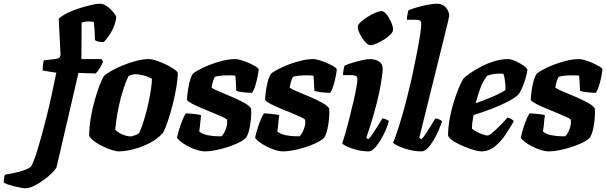

<svg xmlns="http://www.w3.org/2000/svg" viewBox="-196 -820 3283 1040"><path d="M-59 200Q-66 200 -83 197Q-100 194 -119.5 189Q-139 184 -155 178.5Q-171 173 -176 168Q-176 159 -173.5 143.5Q-171 128 -169 126Q-133 121 -93 110.5Q-53 100 -29 84Q-14 60 7 -8Q28 -76 56 -187Q74 -259 85.5 -314.5Q97 -370 109 -426L35 -438Q35 -455 37 -470.5Q39 -486 41 -493L109 -501Q120 -503 125 -507.5Q130 -512 132 -524L122 -718Q139 -735 170 -750Q201 -765 236 -776Q271 -787 300.5 -793.5Q330 -800 344 -800Q365 -800 385 -785Q405 -770 419 -752.5Q433 -735 434 -726Q428 -683 407 -647.5Q386 -612 366 -592Q345 -592 333.5 -595.5Q322 -599 318 -603Q318 -610 317.5 -628.5Q317 -647 315.5 -668Q314 -689 312 -701Q300 -704 286 -704Q262 -704 246 -697L245 -500H353L362 -487Q355 -467 342.5 -447.5Q330 -428 321 -422L229 -425L110 87Q105 97 86.5 116Q68 135 42 154Q16 173 -11 186.5Q-38 200 -59 200Z M445 0Q434 0 411.5 -7Q389 -14 363.5 -26Q338 -38 317 -53Q296 -68 287 -84Q287 -128 295 -177.5Q303 -227 316 -273.5Q329 -320 342.5 -355.5Q356 -391 367 -408Q377 -419 404 -434.5Q431 -450 467 -465Q503 -480 541 -490Q579 -500 611 -500Q626 -500 650.5 -492Q675 -484 701 -471.5Q727 -459 745.5 -446.5Q764 -434 767 -425Q767 -394 759.5 -349Q752 -304 740 -256Q728 -208 714 -166.5Q700 -125 688 -102Q660 -69 617 -46.5Q574 -24 528.5 -12Q483 0 445 0ZM512 -81Q517 -81 530 -85.5Q543 -90 553 -94Q563 -108 573 -136.5Q583 -165 593 -201Q603 -237 610.5 -274Q618 -311 622.5 -342.5Q627 -374 627 -393Q610 -404 583 -411Q556 -418 541 -418Q521 -418 501 -409Q484 -375 471 -333.5Q458 -292 449 -250.5Q440 -209 435 -174.5Q430 -140 428 -119Q435 -109 450 -100Q465 -91 482.5 -86Q500 -81 512 -81Z M916 0Q895 0 869.5 -8Q844 -16 821 -28.5Q798 -41 782 -53.5Q766 -66 763 -75Q769 -103 778 -130.5Q787 -158 796 -178.5Q805 -199 811 -206Q819 -206 837.5 -204.5Q856 -203 873 -200.5Q890 -198 894 -195Q891 -182 889 -156.5Q887 -131 883 -108Q900 -93 929.5 -87.5Q959 -82 983 -82H1004Q1018 -95 1028 -123.5Q1038 -152 1033 -172Q1030 -177 1009.5 -186.5Q989 -196 959.5 -208Q930 -220 900 -232.5Q870 -245 847 -257Q824 -269 817 -278Q817 -290 820 -316.5Q823 -343 830 -372.5Q837 -402 849 -421Q858 -429 881.5 -442Q905 -455 938 -468Q971 -481 1008 -490.5Q1045 -500 1080 -500Q1090 -500 1110.5 -494Q1131 -488 1152.5 -478.5Q1174 -469 1189.5 -459.5Q1205 -450 1205 -444Q1205 -435 1200 -409Q1195 -383 1187 -356.5Q1179 -330 1169 -317Q1159 -317 1140 -318.5Q1121 -320 1104 -323Q1087 -326 1084 -328Q1083 -344 1082.5 -354Q1082 -364 1081.5 -376Q1081 -388 1079 -410Q1071 -411 1061 -411.5Q1051 -412 1043 -412Q1023 -412 1001 -410Q979 -408 968 -404Q961 -391 957.5 -379.5Q954 -368 950 -345Q963 -336 994.5 -323Q1026 -310 1062 -294.5Q1098 -279 1127 -263Q1156 -247 1164 -232Q1166 -204 1163 -173.5Q1160 -143 1153.5 -116Q1147 -89 1136 -73Q1120 -58 1092.5 -45Q1065 -32 1033 -22Q1001 -12 970 -6Q939 0 916 0Z M1339 0Q1318 0 1292.5 -8Q1267 -16 1244 -28.5Q1221 -41 1205 -53.5Q1189 -66 1186 -75Q1192 -103 1201 -130.5Q1210 -158 1219 -178.5Q1228 -199 1234 -206Q1242 -206 1260.5 -204.5Q1279 -203 1296 -200.5Q1313 -198 1317 -195Q1314 -182 1312 -156.5Q1310 -131 1306 -108Q1323 -93 1352.5 -87.5Q1382 -82 1406 -82H1427Q1441 -95 1451 -123.5Q1461 -152 1456 -172Q1453 -177 1432.5 -186.5Q1412 -196 1382.5 -208Q1353 -220 1323 -232.5Q1293 -245 1270 -257Q1247 -269 1240 -278Q1240 -290 1243 -316.5Q1246 -343 1253 -372.5Q1260 -402 1272 -421Q1281 -429 1304.5 -442Q1328 -455 1361 -468Q1394 -481 1431 -490.5Q1468 -500 1503 -500Q1513 -500 1533.5 -494Q1554 -488 1575.5 -478.5Q1597 -469 1612.5 -459.5Q1628 -450 1628 -444Q1628 -435 1623 -409Q1618 -383 1610 -356.5Q1602 -330 1592 -317Q1582 -317 1563 -318.5Q1544 -320 1527 -323Q1510 -326 1507 -328Q1506 -344 1505.5 -354Q1505 -364 1504.5 -376Q1504 -388 1502 -410Q1494 -411 1484 -411.5Q1474 -412 1466 -412Q1446 -412 1424 -410Q1402 -408 1391 -404Q1384 -391 1380.5 -379.5Q1377 -368 1373 -345Q1386 -336 1417.5 -323Q1449 -310 1485 -294.5Q1521 -279 1550 -263Q1579 -247 1587 -232Q1589 -204 1586 -173.5Q1583 -143 1576.5 -116Q1570 -89 1559 -73Q1543 -58 1515.5 -45Q1488 -32 1456 -22Q1424 -12 1393 -6Q1362 0 1339 0Z M1801 0Q1769 0 1737 -8Q1705 -16 1683 -26.5Q1661 -37 1658 -44Q1665 -64 1675.5 -100.5Q1686 -137 1697 -181Q1708 -225 1718 -267.5Q1728 -310 1734 -344Q1740 -378 1740 -393Q1740 -405 1731.5 -409Q1723 -413 1709 -413H1662Q1662 -427 1665 -441.5Q1668 -456 1670 -464Q1684 -471 1711.5 -479.5Q1739 -488 1766 -494Q1793 -500 1805 -500Q1837 -500 1857 -487Q1877 -474 1877 -448Q1877 -414 1857.5 -317Q1838 -220 1788 -73L1799 -66Q1810 -76 1823.5 -96Q1837 -116 1851 -139Q1865 -162 1875 -178Q1885 -178 1896.5 -173Q1908 -168 1910 -163Q1905 -142 1893 -114.5Q1881 -87 1865 -60.5Q1849 -34 1832.5 -17Q1816 0 1801 0ZM1810 -575Q1798 -575 1782 -593Q1766 -611 1754 -634.5Q1742 -658 1742 -674Q1742 -686 1757.5 -700.5Q1773 -715 1795.5 -729Q1818 -743 1839 -751.5Q1860 -760 1871 -760Q1884 -760 1898.5 -741.5Q1913 -723 1923 -699.5Q1933 -676 1933 -660Q1933 -647 1918.5 -632.5Q1904 -618 1883 -605Q1862 -592 1842 -583.5Q1822 -575 1810 -575Z M2088 0Q2055 0 2022.5 -8Q1990 -16 1966 -27Q1942 -38 1933 -46Q1943 -69 1957 -111.5Q1971 -154 1986 -206.5Q2001 -259 2014 -313Q2027 -364 2039.5 -422Q2052 -480 2062.5 -534.5Q2073 -589 2079.5 -631Q2086 -673 2086 -692Q2086 -705 2078 -709Q2070 -713 2056 -713H2008Q2008 -727 2011 -741.5Q2014 -756 2016 -764Q2031 -771 2060 -779.5Q2089 -788 2119.5 -794Q2150 -800 2171 -800Q2200 -800 2218.5 -780Q2237 -760 2237 -734Q2237 -730 2232.5 -710.5Q2228 -691 2222 -667L2075 -73L2087 -66Q2097 -75 2110.5 -95.5Q2124 -116 2138 -139Q2152 -162 2162 -178Q2172 -178 2183.5 -173Q2195 -168 2198 -163Q2192 -142 2180 -114.5Q2168 -87 2152.5 -60.5Q2137 -34 2120 -17Q2103 0 2088 0Z M2410 0Q2398 0 2373 -7Q2348 -14 2318.5 -26Q2289 -38 2264.5 -53Q2240 -68 2231 -84Q2231 -128 2239.5 -175.5Q2248 -223 2261.5 -266.5Q2275 -310 2289 -343.5Q2303 -377 2314 -394Q2324 -405 2349 -422.5Q2374 -440 2408 -458Q2442 -476 2480.5 -488Q2519 -500 2556 -500Q2572 -500 2596.5 -489Q2621 -478 2640.5 -464Q2660 -450 2661 -441Q2658 -421 2650.5 -395Q2643 -369 2633 -346Q2623 -323 2614 -310Q2596 -291 2554.5 -269.5Q2513 -248 2463 -229Q2413 -210 2369 -197Q2363 -164 2362 -152.5Q2361 -141 2360 -124Q2366 -117 2382.5 -108Q2399 -99 2417 -92.5Q2435 -86 2445 -86Q2452 -86 2465.5 -96.5Q2479 -107 2495.5 -123Q2512 -139 2527.5 -155Q2543 -171 2552 -183Q2561 -183 2573 -175.5Q2585 -168 2587 -163Q2568 -130 2543 -92Q2518 -54 2485 -27Q2452 0 2410 0ZM2381 -261Q2430 -278 2472 -296Q2514 -314 2542 -332V-345Q2542 -364 2539 -384.5Q2536 -405 2531 -420Q2525 -421 2519.5 -421Q2514 -421 2508 -421Q2473 -421 2443 -410Q2420 -380 2405.5 -341Q2391 -302 2381 -261Z M2778 0Q2757 0 2731.5 -8Q2706 -16 2683 -28.5Q2660 -41 2644 -53.5Q2628 -66 2625 -75Q2631 -103 2640 -130.5Q2649 -158 2658 -178.5Q2667 -199 2673 -206Q2681 -206 2699.5 -204.5Q2718 -203 2735 -200.5Q2752 -198 2756 -195Q2753 -182 2751 -156.5Q2749 -131 2745 -108Q2762 -93 2791.5 -87.5Q2821 -82 2845 -82H2866Q2880 -95 2890 -123.5Q2900 -152 2895 -172Q2892 -177 2871.5 -186.5Q2851 -196 2821.5 -208Q2792 -220 2762 -232.5Q2732 -245 2709 -257Q2686 -269 2679 -278Q2679 -290 2682 -316.5Q2685 -343 2692 -372.5Q2699 -402 2711 -421Q2720 -429 2743.5 -442Q2767 -455 2800 -468Q2833 -481 2870 -490.5Q2907 -500 2942 -500Q2952 -500 2972.5 -494Q2993 -488 3014.5 -478.5Q3036 -469 3051.5 -459.5Q3067 -450 3067 -444Q3067 -435 3062 -409Q3057 -383 3049 -356.5Q3041 -330 3031 -317Q3021 -317 3002 -318.5Q2983 -320 2966 -323Q2949 -326 2946 -328Q2945 -344 2944.5 -354Q2944 -364 2943.5 -376Q2943 -388 2941 -410Q2933 -411 2923 -411.5Q2913 -412 2905 -412Q2885 -412 2863 -410Q2841 -408 2830 -404Q2823 -391 2819.5 -379.5Q2816 -368 2812 -345Q2825 -336 2856.5 -323Q2888 -310 2924 -294.5Q2960 -279 2989 -263Q3018 -247 3026 -232Q3028 -204 3025 -173.5Q3022 -143 3015.5 -116Q3009 -89 2998 -73Q2982 -58 2954.5 -45Q2927 -32 2895 -22Q2863 -12 2832 -6Q2801 0 2778 0Z"/></svg>

Font: Texturina Black
Style: Italic
Weight: 900
Italic angle: -11°
Designer: Guillermo Torres Carreño
Foundry: Omnibus-Type
Version: Version 1.002; ttfautohint (v1.8.3)